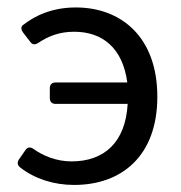

<svg xmlns="http://www.w3.org/2000/svg" viewBox="-20 -495 496 525"><path d="M187.5 -474.6C122.1 -474.6 75.2 -452.1 42 -425.8C37.1 -420.9 37.1 -415 43 -406.2L62.5 -380.9C68.4 -372.1 76.2 -372.1 85 -377.9C111.3 -395.5 141.6 -408.2 182.6 -408.2C259.8 -408.2 315.4 -364.3 328.1 -269.5H131.8C122.1 -269.5 116.2 -263.7 116.2 -253.9V-226.6C116.2 -216.8 122.1 -210.9 131.8 -210.9H329.1C323.2 -105.5 264.6 -53.7 175.8 -53.7C134.8 -53.7 98.6 -68.4 71.3 -87.9C62.5 -93.8 55.7 -92.8 49.8 -85L32.2 -59.6C26.4 -50.8 27.3 -43.9 35.2 -37.1C75.2 -5.9 127 10.7 182.6 10.7C313.5 10.7 410.2 -69.3 410.2 -230.5C410.2 -395.5 309.6 -474.6 187.5 -474.6Z"/></svg>

Font: Ed Sans Neue
Style: Regular
Weight: 400
Designer: Stephen Hutchings
Version: Version 1.004;PS 001.004;hotconv 1.0.88;makeotf.lib2.5.64775